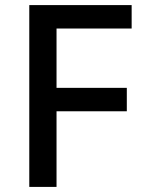

<svg xmlns="http://www.w3.org/2000/svg" viewBox="-20 -734 568 754"><path d="M202 0H95V-714H497V-622H202V-389H478V-297H202Z"/></svg>

Font: Noto Sans Myanmar Medium
Style: Regular
Weight: 500
Designer: Monotype Design Team
Foundry: Monotype Imaging Inc.
Version: Version 2.107; ttfautohint (v1.8.4.7-5d5b)